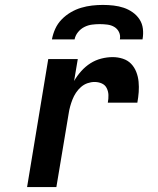

<svg xmlns="http://www.w3.org/2000/svg" viewBox="-20 -760 640 780"><path d="M90 0 176 -520H296L281 -431Q293 -452 310 -471Q327 -490 347.5 -503Q368 -516 391.5 -522Q415 -528 438 -528Q459 -528 479 -521.5Q499 -515 512.5 -501Q526 -487 533.5 -468Q541 -449 543 -428Q545 -407 543.5 -386Q542 -365 538 -343H418Q421 -359 420.5 -374Q420 -389 413.5 -402Q407 -415 393.5 -421Q380 -427 364 -427Q350 -427 335.5 -422Q321 -417 309 -406.5Q297 -396 288.5 -383Q280 -370 274.5 -356Q269 -342 265 -327.5Q261 -313 259 -299L209 0ZM191 -600Q195 -622 204.5 -643Q214 -664 230.5 -681Q247 -698 267.5 -710Q288 -722 310 -728.5Q332 -735 354 -737.5Q376 -740 398 -740Q420 -740 441.5 -737.5Q463 -735 482.5 -728.5Q502 -722 519 -710Q536 -698 547 -681Q558 -664 560.5 -643Q563 -622 559 -600H467Q470 -616 463.5 -629.5Q457 -643 444.5 -650.5Q432 -658 416.5 -660Q401 -662 385 -662Q370 -662 354 -660Q338 -658 323 -650.5Q308 -643 297 -629.5Q286 -616 283 -600Z"/></svg>

Font: Iosevka SS04 Extended Oblique
Style: Bold
Weight: 700
Width: 7
Italic angle: -9°
Monospace: yes
Designer: Belleve Invis
Foundry: Belleve Invis
Version: Version 19.0.0; ttfautohint (v1.8.4)